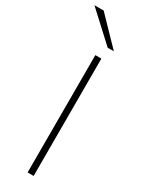

<svg xmlns="http://www.w3.org/2000/svg" viewBox="-262 -956 757 992"><g transform="rotate(30 116.5 -460.5)"><path d="M110 -700H146V0H110ZM-23 -921H32L183 -765H146Z"/></g></svg>

Font: Overpass Thin
Style: Regular
Weight: 100
Designer: Delve Withrington, Thomas Jockin
Foundry: Delve Fonts
Version: Version 3.000;DELV;Overpass